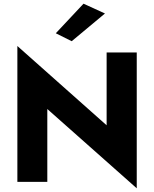

<svg xmlns="http://www.w3.org/2000/svg" viewBox="-20 -984 834 1039"><path d="M548 -911 368 -761 282 -804 432 -964ZM557 -700H720V35L236 -394V0H74V-735L557 -306Z"/></svg>

Font: Jost*
Style: Bold
Weight: 700
Version: Version 3.7